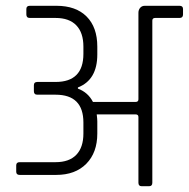

<svg xmlns="http://www.w3.org/2000/svg" viewBox="-20 -643 652 663"><path d="M480 -623H600Q612 -623 612 -612V-593Q612 -581 600 -581H516Q506 -581 506 -572V-12Q506 0 495 0H469Q458 0 458 -12V-239Q458 -248 448 -248H314Q316 -232 316 -224V-182Q316 -116 278 -77.5Q240 -39 174 -39H48Q36 -39 36 -50V-72Q36 -83 48 -83H172Q219 -83 243.5 -108.5Q268 -134 268 -182V-220Q268 -316 172 -316H109Q97 -316 97 -328V-349Q97 -360 109 -360H172Q268 -360 268 -457V-482Q268 -530 243.5 -555.5Q219 -581 172 -581H83Q71 -581 71 -593V-612Q71 -623 83 -623H175Q242 -623 279 -586Q316 -549 316 -482V-455Q316 -367 249 -341V-337Q284 -324 301 -291H448Q458 -291 458 -300V-599Q458 -609 464 -616Q470 -623 480 -623Z"/></svg>

Font: Rajdhani
Style: Regular
Weight: 400
Designer: Satya Rajpurohit, Jyotish Sonowal
Foundry: Indian Type Foundry
Version: Version 1.201;PS 1.0;hotconv 1.0.78;makeotf.lib2.5.61930; tt